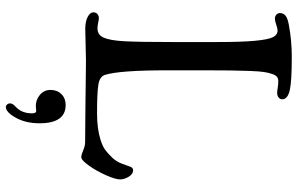

<svg xmlns="http://www.w3.org/2000/svg" viewBox="-202 -546 1023 660"><g transform="rotate(90 310.0 -216.5)"><path d="M188 0Q166.5 0 133.8 1.2Q101.1 2.4 80.1 2.4Q54.2 2.4 38.6 -5.9Q22.9 -14.2 22.9 -25.4Q22.9 -34.7 29.1 -39.6Q35.2 -44.4 43.5 -44.4Q46.9 -44.4 58.1 -42Q69.3 -39.6 78.1 -39.6Q100.6 -39.6 109.9 -61Q119.6 -82.5 122.3 -132.6Q125 -182.6 125 -294.9V-450.7Q125 -536.6 120.6 -582Q116.2 -627.4 108.2 -643.1Q100.1 -658.7 85 -658.7Q79.1 -658.7 65.4 -654.1Q51.8 -649.4 44.4 -649.4Q37.1 -649.4 31.2 -654.3Q25.4 -659.2 25.4 -666.5Q25.4 -679.2 34.7 -686.3Q43.9 -693.4 65.4 -697.3Q119.6 -707.5 175.3 -707.5Q257.3 -707.5 287.6 -701.2Q321.8 -694.3 321.8 -674.3Q321.8 -667.5 315.7 -662.4Q309.6 -657.2 299.3 -657.2Q294.4 -657.2 282.2 -659.2Q270 -661.1 259.8 -661.1Q251 -661.1 245.1 -657Q239.3 -652.8 234.9 -640.4Q230.5 -627.9 228 -611.8Q225.6 -595.7 224.4 -564Q223.1 -532.2 222.7 -497.8Q222.2 -463.4 222.2 -407.2V-278.8Q222.2 -116.7 237.8 -65.4Q243.7 -46.9 272.2 -42.5Q300.8 -38.1 370.6 -38.1Q423.3 -38.1 461.9 -50.3Q482.9 -57.1 494.6 -65.4Q506.3 -73.7 522 -89.8Q536.1 -104.5 543 -123.3Q549.8 -142.1 553.5 -152.1Q557.1 -162.1 565.9 -162.1Q578.6 -162.1 587.9 -147.2Q597.2 -132.3 597.2 -117.2Q597.2 -101.6 583 -69.3Q568.8 -37.1 550 -10.5Q531.2 16.1 520.5 16.1Q512.7 16.1 497.3 9.5Q481.9 2.9 469.2 2.9Q438 2.9 386.7 2.2Q335.4 1.5 316.4 1.5Q294.4 1.5 251.7 0.7Q209 0 188 0ZM335.9 260.7Q335.9 257.3 337.6 253.7Q339.4 250 341.3 247.8Q343.3 245.6 346.9 242.2Q350.6 238.8 352.1 236.8Q370.1 217.3 370.1 185.1Q370.1 170.9 361.8 170.9Q361.3 170.9 356.4 171.6Q351.6 172.4 344.7 172.4Q323.2 172.4 306.4 158.2Q289.6 144 289.6 122.1Q289.6 99.1 304 84.5Q318.4 69.8 341.3 69.8Q404.3 69.8 404.3 159.7Q404.3 206.5 385.3 241Q366.2 275.4 348.1 275.4Q343.8 275.4 339.8 271.2Q335.9 267.1 335.9 260.7Z"/></g></svg>

Font: Cooper*
Style: Regular
Weight: 400
Designer: Owen Earl
Foundry: indestructible type*
Version: Version 0.001